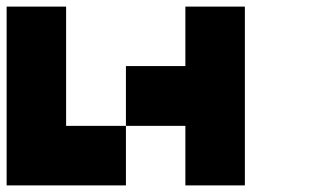

<svg xmlns="http://www.w3.org/2000/svg" viewBox="-20 -560 940 580"><path d="M540 -360.4Q540 -419.9 540 -540Q599.6 -540 719.7 -540Q719.7 -360.4 719.7 0Q660.2 0 540 0Q540 -59.6 540 -179.7Q480.5 -179.7 360.4 -179.7Q360.4 -240.2 360.4 -360.4Q419.9 -360.4 540 -360.4ZM179.7 -179.7Q240.2 -179.7 360.4 -179.7Q360.4 -120.1 360.4 0Q299.8 0 179.7 0Q120.1 0 0 0Q0 -179.7 0 -540Q59.6 -540 179.7 -540Q179.7 -419.9 179.7 -179.7Z"/></svg>

Font: Pixelfont
Style: 5 px
Weight: 400
Designer: Eugene Lysy
Version: Version 1.0.2 (beta)